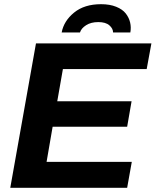

<svg xmlns="http://www.w3.org/2000/svg" viewBox="-20 -892 739 912"><path d="M272.9 -737.8Q283.2 -792.5 332 -832.3Q380.9 -872.1 460 -872.1Q501.5 -872.1 531.7 -859.9Q562 -847.7 577.4 -827.9Q592.8 -808.1 598.1 -785.2Q603.5 -762.2 599.1 -737.8H517.1Q517.1 -756.3 499.5 -771.7Q481.9 -787.1 446.8 -787.1Q412.1 -787.1 388.9 -772.2Q365.7 -757.3 359.9 -737.8ZM28.8 0 150.9 -686H699.2L676.8 -564H278.8L252 -411.1H605L584 -290H230L201.2 -123H606L584 0Z"/></svg>

Font: Archivo
Style: Bold Italic
Weight: 700
Italic angle: -10°
Designer: Hector Gatti
Foundry: Omnibus-Type
Version: Version 2.001